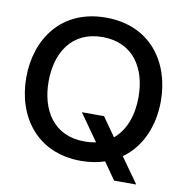

<svg xmlns="http://www.w3.org/2000/svg" viewBox="-88 -816 945 982"><g transform="rotate(10 384.5 -325.0)"><path d="M569 82H684L591 -49C686 -116 734 -232 734 -360C734 -561 615 -732 384 -732C154 -732 35 -561 35 -360C35 -159 154 12 384 12C429 12 470 5 507 -7ZM384 -89C223 -89 151 -213 151 -360C151 -507 223 -631 384 -631C546 -631 618 -507 618 -360C618 -268 590 -186 530 -136L461 -234H346L444 -95C425 -91 406 -89 384 -89Z"/></g></svg>

Font: Aspekta 500
Style: Regular
Weight: 500
Designer: Ivo Dolenc
Version: Version 2.100